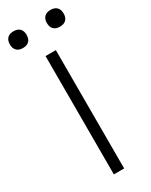

<svg xmlns="http://www.w3.org/2000/svg" viewBox="-256 -985 812 1033"><g transform="rotate(-30 150.0 -468.5)"><path d="M118 0V-735H182V0ZM265 -833Q254 -833 244 -836Q234 -839 226.5 -846.5Q219 -854 216 -864Q213 -874 213 -885Q213 -896 216 -906Q219 -916 226.5 -923.5Q234 -931 244 -934Q254 -937 265 -937Q276 -937 286 -934Q296 -931 303.5 -923.5Q311 -916 314 -906Q317 -896 317 -885Q317 -874 314 -864Q311 -854 303.5 -846.5Q296 -839 286 -836Q276 -833 265 -833ZM35 -833Q24 -833 14 -836Q4 -839 -3.5 -846.5Q-11 -854 -14 -864Q-17 -874 -17 -885Q-17 -896 -14 -906Q-11 -916 -3.5 -923.5Q4 -931 14 -934Q24 -937 35 -937Q46 -937 56 -934Q66 -931 73.5 -923.5Q81 -916 84 -906Q87 -896 87 -885Q87 -874 84 -864Q81 -854 73.5 -846.5Q66 -839 56 -836Q46 -833 35 -833Z"/></g></svg>

Font: Iosevka Aile Light
Style: Regular
Weight: 300
Designer: Belleve Invis
Foundry: Belleve Invis
Version: Version 27.3.5; ttfautohint (v1.8.4)